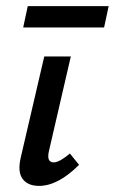

<svg xmlns="http://www.w3.org/2000/svg" viewBox="-20 -603 376 629"><path d="M56 -513 71 -583H336L321 -513ZM108 6Q71 6 54 -17Q37 -40 48 -87L125 -418H212L141 -111Q131 -71 156 -71Q174 -71 209 -100L239 -63Q170 6 108 6Z"/></svg>

Font: EauTestInfant Semibold
Style: Italic
Weight: 600
Italic angle: -12°
Designer: Christian Thalmann (Catharsis Fonts)
Version: Version 0.001;PS 000.001;hotconv 1.0.88;makeotf.lib2.5.64775